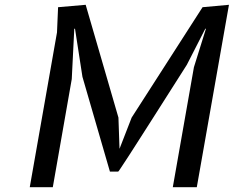

<svg xmlns="http://www.w3.org/2000/svg" viewBox="-20 -780 974 800"><path d="M700 0 788 -500 838 -660 835.5 -660.5 758.5 -510Q678.5 -384.5 616 -286Q589 -244 563.5 -203.8Q538 -163.5 517.8 -132.5Q497.5 -101.5 485.2 -82.8Q473 -64 472.5 -65H438L323.5 -460L292.5 -660.5L289.5 -660L279 -450.5L200 0H104L217.5 -645L222 -750L337 -760L473.5 -290L478 -160L528.5 -290L824 -750L934 -760L800 0Z"/></svg>

Font: B612
Style: Italic
Weight: 400
Italic angle: -10°
Designer: Nicolas Chauveau, Thomas Paillot, Jonathan Favre-Lamarine, Jean-Luc Vinot
Foundry: AIRBUS
Version: Version 1.008